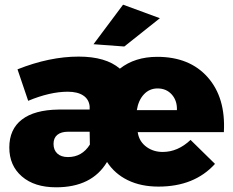

<svg xmlns="http://www.w3.org/2000/svg" viewBox="-20 -795 1002 825"><path d="M508.8 -774.9 667 -716.8 514.2 -595.2 381.8 -605ZM573.2 -219.2Q580.6 -184.6 610.1 -163.3Q639.6 -142.1 679.2 -142.1Q744.1 -142.1 798.8 -193.8L903.8 -90.8Q815.4 6.8 661.1 6.8Q585.4 6.8 529.1 -20.8Q472.7 -48.3 439.9 -99.1Q375 9.8 221.2 9.8Q127.9 9.8 74 -36.9Q20 -83.5 20 -161.1Q20 -239.7 74 -281.2Q127.9 -322.8 231 -324.2H365.2V-337.9Q362.3 -368.2 337.9 -384.5Q313.5 -400.9 271 -400.9Q194.8 -400.9 101.1 -361.8L55.2 -497.1Q192.9 -551.8 317.9 -551.8Q434.6 -551.8 495.1 -500Q559.6 -550.8 655.8 -550.8Q794.9 -550.8 872.6 -462.9Q950.2 -375 941.9 -227.1H571.8ZM740.2 -321.8Q741.7 -362.3 718.3 -388.7Q694.8 -415 657.2 -415Q622.1 -415 598.4 -389.6Q574.7 -364.3 567.9 -321.8ZM272.9 -229Q242.7 -229 226.3 -215.6Q210 -202.1 210 -176.8Q210 -150.4 226.3 -135.3Q242.7 -120.1 272 -120.1Q332.5 -120.1 366.2 -173.8L365.2 -229Z"/></svg>

Font: Montserrat-Arabic ExtraBold
Style: Regular
Weight: 800
Designer: Mohamed Gaber
Foundry: Kief Type Foundry
Version: Version 5.008;PS 005.008;hotconv 1.0.88;makeotf.lib2.5.64775